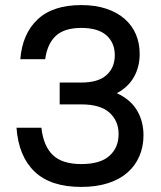

<svg xmlns="http://www.w3.org/2000/svg" viewBox="-20 -728 635 756"><path d="M300 8Q179 8 116 -52.5Q53 -113 45 -225H143Q151 -153 188 -117.5Q225 -82 300 -82Q375 -82 411 -114.5Q447 -147 447 -200Q447 -252 411 -284.5Q375 -317 300 -317H215V-403H300Q367 -403 399.5 -432.5Q432 -462 432 -511Q432 -559 399.5 -588.5Q367 -618 300 -618Q233 -618 199.5 -586.5Q166 -555 158 -495H60Q68 -595 128 -651.5Q188 -708 300 -708Q356 -708 399 -693.5Q442 -679 471 -653.5Q500 -628 515 -593Q530 -558 530 -516Q530 -465 507.5 -425Q485 -385 440 -361Q493 -337 519 -294Q545 -251 545 -195Q545 -151 529 -113.5Q513 -76 482.5 -49Q452 -22 406 -7Q360 8 300 8Z"/></svg>

Font: Retni Sans Medium
Style: Regular
Weight: 500
Designer: Vitaly Kuzmin
Foundry: ParaType Ltd.
Version: Version 1.00;March 2, 2019;FontCreator 11.5.0.2425 64-bit; t